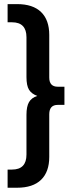

<svg xmlns="http://www.w3.org/2000/svg" viewBox="-20 -852 383 927"><path d="M291.1 -345.6H258.9Q217.8 -345.6 217.8 -300V-94.4Q217.8 -22.2 178.3 16.1Q138.9 54.4 62.2 54.4H16.7V-33.3H37.8Q107.8 -33.3 107.8 -105.6V-297.8Q107.8 -337.8 120 -358.9Q132.2 -380 160 -388.9Q132.2 -398.9 120 -418.9Q107.8 -438.9 107.8 -480V-672.2Q107.8 -744.4 37.8 -744.4H16.7V-832.2H62.2Q138.9 -832.2 178.3 -793.9Q217.8 -755.6 217.8 -683.3V-477.8Q217.8 -433.3 258.9 -433.3H291.1Z"/></svg>

Font: Paperlogy 6 SemiBold
Style: Regular
Weight: 600
Designer: redesigned by Lee Juim, glyphs from Gmarket Sans & Montserrat
Foundry: PT&
Version: Version 1.001